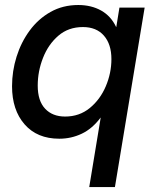

<svg xmlns="http://www.w3.org/2000/svg" viewBox="-20 -546 616 770"><path d="M440.9 204.1H337.9L383.8 -74.2H383.3Q350.1 -29.8 307.9 -9.8Q265.6 10.3 217.8 10.3Q128.9 10.3 78.6 -47.4Q28.3 -105 28.3 -200.2Q28.3 -260.7 46.4 -318.6Q64.5 -376.5 98.9 -423.3Q133.3 -470.2 182.6 -498Q231.9 -525.9 293.9 -525.9Q346.2 -525.9 385.7 -503.7Q425.3 -481.4 445.8 -437.5H446.3L459 -515.6H560.1ZM241.2 -78.6Q298.3 -78.6 340.1 -112.8Q381.8 -147 404.3 -200Q426.8 -252.9 426.8 -309.1Q426.8 -368.7 396.7 -403.1Q366.7 -437.5 312.5 -437.5Q254.4 -437.5 214.1 -402.8Q173.8 -368.2 152.6 -314.2Q131.3 -260.3 131.3 -202.6Q131.3 -141.6 160.9 -110.1Q190.4 -78.6 241.2 -78.6Z"/></svg>

Font: Inter Display Medium
Style: Italic
Weight: 500
Italic angle: -9.39999°
Designer: Rasmus Andersson
Foundry: rsms
Version: Version 4.000;git-a52131595